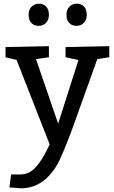

<svg xmlns="http://www.w3.org/2000/svg" viewBox="-20 -780 617 1040"><path d="M190 -760Q216 -760 230.5 -744Q245 -728 245 -700Q245 -672 229 -656Q213 -640 190 -640Q164 -640 149.5 -656Q135 -672 135 -700Q135 -728 151 -744Q167 -760 190 -760ZM395 -760Q421 -760 435.5 -744Q450 -728 450 -700Q450 -672 434 -656Q418 -640 395 -640Q369 -640 354.5 -656Q340 -672 340 -700Q340 -728 356 -744Q372 -760 395 -760ZM10 -525 245 -530V-470L175 -460L295 -110L405 -455L335 -470V-525L572 -530V-470L507 -460L365 -64Q315 67 291 110Q216 239 95 240L31 235L40 165H90Q139 165 175.5 124Q212 83 249 2L70 -455L10 -470Z"/></svg>

Font: Bitter
Style: Regular
Weight: 400
Designer: Sol Matas
Foundry: Sol Matas
Version: Version 1.300;PS 001.300;hotconv 1.0.70;makeotf.lib2.5.58329